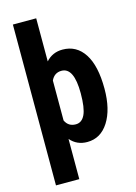

<svg xmlns="http://www.w3.org/2000/svg" viewBox="-139 -823 778 1099"><g transform="rotate(-15 249.5 -273.5)"><path d="M462.9 -259.8Q462.9 -137.2 416 -63.7Q369.1 9.8 289.6 9.8Q228 9.8 189.5 -35.2V203.1H51.3V-750H189.5V-494.6Q228 -538.1 288.1 -538.1Q370.6 -538.1 416.7 -467Q462.9 -396 462.9 -259.8ZM324.7 -270Q324.7 -422.4 251 -422.4Q208.5 -422.4 189.5 -381.3V-144.5Q208 -105 252 -105Q288.1 -105 306.4 -144Q324.7 -183.1 324.7 -270Z"/></g></svg>

Font: Roboto Condensed
Style: Bold
Weight: 700
Designer: Google
Version: Version 2.134; 2016